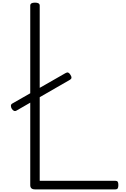

<svg xmlns="http://www.w3.org/2000/svg" viewBox="-20 -1440 957 1460"><path d="M246 0Q210 0 210 -32V-1397Q210 -1409 219 -1414.5Q228 -1420 246 -1420Q264 -1420 273 -1414.5Q282 -1409 282 -1397V-65H858Q870 -65 875 -58Q880 -51 880 -33Q880 -15 875 -7.5Q870 0 858 0ZM107 -600Q96 -593 86.5 -597Q77 -601 69 -614Q63 -624 63 -635.5Q63 -647 74 -653L478 -884Q490 -891 498.5 -888Q507 -885 515 -872Q533 -846 513 -834Z"/></svg>

Font: Playwrite BE WAL Light
Style: Regular
Weight: 300
Version: Version 1.002